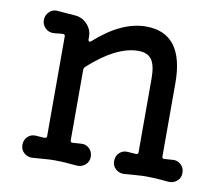

<svg xmlns="http://www.w3.org/2000/svg" viewBox="-65 -596 807 697"><g transform="rotate(10 338.5 -247.5)"><path d="M598 -58Q616 -60 629 -48Q642 -36 642 -17Q642 1 629 12.5Q616 24 598 23Q567 20 549.5 19Q532 18 516 18Q498 18 481 19.5Q464 21 434 23Q416 24 403 12.5Q390 1 390 -17Q390 -36 403 -48Q416 -60 434 -58L463 -56H465Q472 -56 472 -64V-335Q472 -384 457 -405Q442 -426 408 -426Q327 -426 227 -335Q222 -330 222 -323V-64Q222 -55 231 -56L260 -58Q278 -60 291 -48Q304 -36 304 -17Q304 1 291 12.5Q278 24 260 23Q229 20 211.5 19Q194 18 178 18Q160 18 143 19.5Q126 21 96 23Q78 24 65 12.5Q52 1 52 -17Q52 -36 65 -48Q78 -60 96 -58L126 -56Q135 -56 135 -64V-431Q135 -439 128 -439Q118 -439 109 -437.5Q100 -436 90 -436Q74 -436 62 -448Q50 -460 50 -477Q50 -495 63 -507.5Q76 -520 94 -518Q108 -517 124 -515.5Q140 -514 156 -513Q184 -512 203 -492Q222 -472 222 -446V-436Q222 -430 225.5 -428.5Q229 -427 233 -431Q330 -518 420 -518Q560 -518 560 -334V-64Q560 -55 569 -56Z"/></g></svg>

Font: Kiwi Maru Medium
Style: Regular
Weight: 500
Designer: Hiroki-Chan
Version: Version 1.100